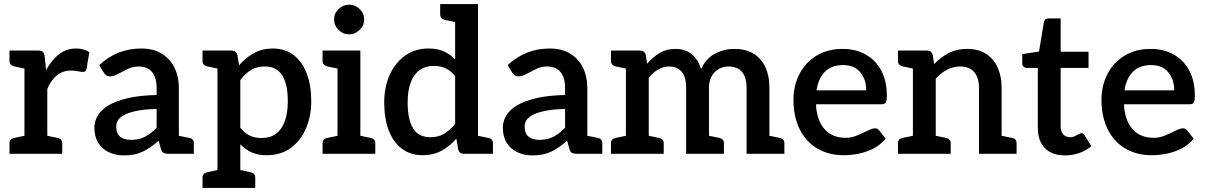

<svg xmlns="http://www.w3.org/2000/svg" viewBox="-20 -761 5960 950"><path d="M101 0V-511H167Q185 -511 192 -504.5Q199 -498 201 -482L208 -414Q235 -464 272 -492.5Q309 -521 357 -521Q377 -521 393.5 -516Q410 -511 422 -503L408 -419Q406 -411 401 -408Q396 -405 389 -405Q383 -405 364.5 -408.5Q346 -412 332 -412Q291 -412 262 -388.5Q233 -365 214 -321V0ZM188 0 200 -92 263 -79Q275 -77 281.5 -70.5Q288 -64 288 -52V0ZM27 0V-52Q27 -64 33.5 -70.5Q40 -77 52 -79L115 -92L127 0ZM127 -511 115 -419 52 -432Q40 -435 33.5 -441.5Q27 -448 27 -460V-511Z M594 8Q551 8 518 -8Q485 -24 466 -54.5Q447 -85 447 -130Q447 -159 462.5 -187Q478 -215 514 -238Q550 -260 609 -274.5Q668 -289 755 -291V-324Q755 -378 732 -405Q709 -432 665 -432Q637 -432 611.5 -419.5Q586 -407 564 -395Q542 -383 524 -383Q513 -383 505 -389Q497 -395 492 -404L471 -439Q515 -480 567 -500.5Q619 -521 680 -521Q738 -521 779.5 -496Q821 -471 843 -427Q865 -383 865 -324V0H815Q799 0 789.5 -4.5Q780 -9 776 -25L765 -65Q726 -30 687 -11Q648 8 594 8ZM628 -69Q668 -69 697.5 -84.5Q727 -100 755 -129V-222Q708 -221 671 -215Q634 -209 608 -198.5Q582 -188 568.5 -172.5Q555 -157 555 -135Q555 -100 575 -84.5Q595 -69 628 -69ZM839 0 851 -92 915 -79Q927 -77 933 -70.5Q939 -64 939 -52V0Z M1056 169V-511H1125Q1148 -511 1154 -490L1163 -438Q1195 -475 1236 -498Q1277 -521 1330 -521Q1391 -521 1433.5 -488Q1476 -455 1498 -396.5Q1520 -338 1520 -260Q1520 -185 1493.5 -124.5Q1467 -64 1418 -28.5Q1369 7 1300 7Q1256 7 1225 -7Q1194 -21 1169 -47V169ZM1274 -78Q1317 -78 1345.5 -99Q1374 -120 1389 -160.5Q1404 -201 1404 -260Q1404 -344 1376.5 -388Q1349 -432 1292 -432Q1251 -432 1222.5 -415Q1194 -398 1169 -365V-129Q1191 -101 1217 -89.5Q1243 -78 1274 -78ZM1082 -511 1070 -419 1007 -432Q995 -435 988.5 -441.5Q982 -448 982 -460V-511ZM982 169V118Q982 106 988.5 99.5Q995 93 1007 91L1070 77L1082 169ZM1143 169 1155 77 1218 91Q1230 93 1236.5 99.5Q1243 106 1243 118V169Z M1650 0V-511H1763V0ZM1576 0V-52Q1576 -64 1582.5 -70.5Q1589 -77 1601 -79L1664 -92L1676 0ZM1737 0 1749 -92 1812 -79Q1824 -77 1830.5 -70.5Q1837 -64 1837 -52V0ZM1676 -511 1664 -419 1601 -432Q1589 -435 1582.5 -441.5Q1576 -448 1576 -460V-511ZM1707 -591Q1677 -591 1655 -613Q1633 -635 1633 -664Q1633 -695 1655.5 -716.5Q1678 -738 1707 -738Q1737 -738 1759.5 -716.5Q1782 -695 1782 -664Q1782 -635 1759.5 -613Q1737 -591 1707 -591Z M2071 7Q2011 7 1968 -25.5Q1925 -58 1903 -117Q1881 -176 1881 -254Q1881 -329 1907.5 -389Q1934 -449 1983.5 -485Q2033 -521 2101 -521Q2145 -521 2176.5 -506.5Q2208 -492 2232 -467V-741H2345V0H2276Q2253 0 2247 -22L2238 -75Q2206 -38 2165 -15.5Q2124 7 2071 7ZM2109 -82Q2149 -82 2178 -99.5Q2207 -117 2232 -148V-384Q2210 -412 2184 -423.5Q2158 -435 2127 -435Q2085 -435 2056 -414Q2027 -393 2012 -352.5Q1997 -312 1997 -254Q1997 -170 2024 -126Q2051 -82 2109 -82ZM2258 -741 2246 -649 2183 -662Q2171 -665 2164.5 -671.5Q2158 -678 2158 -690V-741ZM2319 0 2331 -92 2394 -79Q2406 -77 2412.5 -70.5Q2419 -64 2419 -52V0Z M2615 8Q2572 8 2539 -8Q2506 -24 2487 -54.5Q2468 -85 2468 -130Q2468 -159 2483.5 -187Q2499 -215 2535 -238Q2571 -260 2630 -274.5Q2689 -289 2776 -291V-324Q2776 -378 2753 -405Q2730 -432 2686 -432Q2658 -432 2632.5 -419.5Q2607 -407 2585 -395Q2563 -383 2545 -383Q2534 -383 2526 -389Q2518 -395 2513 -404L2492 -439Q2536 -480 2588 -500.5Q2640 -521 2701 -521Q2759 -521 2800.5 -496Q2842 -471 2864 -427Q2886 -383 2886 -324V0H2836Q2820 0 2810.5 -4.5Q2801 -9 2797 -25L2786 -65Q2747 -30 2708 -11Q2669 8 2615 8ZM2649 -69Q2689 -69 2718.5 -84.5Q2748 -100 2776 -129V-222Q2729 -221 2692 -215Q2655 -209 2629 -198.5Q2603 -188 2589.5 -172.5Q2576 -157 2576 -135Q2576 -100 2596 -84.5Q2616 -69 2649 -69ZM2860 0 2872 -92 2936 -79Q2948 -77 2954 -70.5Q2960 -64 2960 -52V0Z M3077 0V-511H3146Q3169 -511 3175 -490L3182 -446Q3210 -478 3243.5 -498.5Q3277 -519 3322 -519Q3372 -519 3403.5 -492Q3435 -465 3449 -419Q3472 -471 3517 -495Q3562 -519 3613 -519Q3697 -519 3742 -467.5Q3787 -416 3787 -326V0H3674V-326Q3674 -378 3651.5 -405Q3629 -432 3584 -432Q3544 -432 3516 -403.5Q3488 -375 3488 -326V0H3375V-326Q3375 -380 3353 -406Q3331 -432 3289 -432Q3261 -432 3236 -417Q3211 -402 3190 -377V0ZM3003 0V-52Q3003 -64 3009.5 -70.5Q3016 -77 3028 -79L3091 -92L3103 0ZM3164 0 3176 -92 3239 -79Q3251 -77 3257.5 -70.5Q3264 -64 3264 -52V0ZM3462 0 3474 -92 3538 -79Q3549 -77 3555.5 -70.5Q3562 -64 3562 -52V0ZM3103 -511 3091 -419 3028 -432Q3016 -435 3009.5 -441.5Q3003 -448 3003 -460V-511ZM3761 0 3773 -92 3837 -79Q3848 -77 3854.5 -70.5Q3861 -64 3861 -52V0Z M4155 7Q4080 7 4023.5 -26.5Q3967 -60 3936.5 -122Q3906 -184 3906 -267Q3906 -338 3936 -395.5Q3966 -453 4021 -486Q4076 -519 4149 -519Q4215 -519 4264 -491Q4313 -463 4340.5 -411.5Q4368 -360 4368 -288Q4368 -264 4363 -254.5Q4358 -245 4341 -245H4018Q4018 -242 4018 -239Q4018 -236 4018 -233Q4025 -158 4063 -118.5Q4101 -79 4165 -79Q4193 -79 4221.5 -91Q4250 -103 4273 -114.5Q4296 -126 4309 -126Q4322 -126 4330 -116L4362 -75Q4338 -45 4303.5 -27Q4269 -9 4230.5 -1Q4192 7 4155 7ZM4020 -314H4266Q4266 -368 4236.5 -403.5Q4207 -439 4152 -439Q4094 -439 4061.5 -406Q4029 -373 4020 -314Z M4497 0V-511H4566Q4589 -511 4595 -490L4602 -444Q4635 -478 4674 -498.5Q4713 -519 4764 -519Q4821 -519 4859 -494.5Q4897 -470 4916.5 -426.5Q4936 -383 4936 -326V0H4824V-326Q4824 -376 4800.5 -404Q4777 -432 4730 -432Q4696 -432 4666 -416Q4636 -400 4610 -372V0ZM4423 0V-52Q4423 -64 4429.5 -70.5Q4436 -77 4448 -79L4511 -92L4523 0ZM4584 0 4596 -92 4659 -79Q4671 -77 4677.5 -70.5Q4684 -64 4684 -52V0ZM4910 0 4922 -92 4986 -79Q4998 -77 5004 -70.5Q5010 -64 5010 -52V0ZM4523 -511 4511 -419 4448 -432Q4436 -435 4429.5 -441.5Q4423 -448 4423 -460V-511Z M5250 8Q5185 8 5150 -28Q5115 -64 5115 -130V-425H5060Q5051 -425 5044.5 -431Q5038 -437 5038 -448V-493L5121 -506L5145 -651Q5148 -670 5170 -670H5228V-505H5366V-425H5228V-137Q5228 -110 5241 -96Q5254 -82 5276 -82Q5287 -82 5297.5 -87Q5308 -92 5317 -97Q5326 -102 5332 -102Q5340 -102 5346 -92L5380 -38Q5355 -16 5320.5 -4Q5286 8 5250 8Z M5679 7Q5604 7 5547.5 -26.5Q5491 -60 5460.5 -122Q5430 -184 5430 -267Q5430 -338 5460 -395.5Q5490 -453 5545 -486Q5600 -519 5673 -519Q5739 -519 5788 -491Q5837 -463 5864.5 -411.5Q5892 -360 5892 -288Q5892 -264 5887 -254.5Q5882 -245 5865 -245H5542Q5542 -242 5542 -239Q5542 -236 5542 -233Q5549 -158 5587 -118.5Q5625 -79 5689 -79Q5717 -79 5745.5 -91Q5774 -103 5797 -114.5Q5820 -126 5833 -126Q5846 -126 5854 -116L5886 -75Q5862 -45 5827.5 -27Q5793 -9 5754.5 -1Q5716 7 5679 7ZM5544 -314H5790Q5790 -368 5760.5 -403.5Q5731 -439 5676 -439Q5618 -439 5585.5 -406Q5553 -373 5544 -314Z"/></svg>

Font: Aleo SemiBold
Style: Regular
Weight: 600
Designer: Alessio Laiso
Foundry: Alessio Laiso
Version: Version 2.001;gftools[0.9.29]